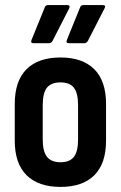

<svg xmlns="http://www.w3.org/2000/svg" viewBox="-20 -727 476 755"><path d="M218 8Q131 8 84.5 -38Q38 -84 38 -174V-318Q38 -409 84.5 -455Q131 -501 218 -501Q304 -501 350.5 -455Q397 -409 397 -318V-174Q397 -84 351 -38Q305 8 218 8ZM218 -89Q254 -89 270.5 -110Q287 -131 287 -179V-313Q287 -361 270.5 -382Q254 -403 218 -403Q181 -403 164.5 -382Q148 -361 148 -313V-179Q148 -131 165 -110Q182 -89 218 -89ZM112 -557Q99 -557 104 -570L156 -698Q159 -707 169 -707H246Q251 -707 253 -703.5Q255 -700 252 -694L186 -565Q181 -557 172 -557ZM251 -557Q238 -557 243 -570L295 -698Q298 -707 307 -707H384Q398 -707 391 -694L325 -565Q319 -557 311 -557Z"/></svg>

Font: Sofia Sans Condensed
Style: Bold
Weight: 700
Designer: Botio Nikoltchev, Ani Petrova
Foundry: lettersoup
Version: Version 4.101; ttfautohint (v1.8.4.7-5d5b)